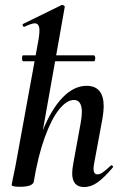

<svg xmlns="http://www.w3.org/2000/svg" viewBox="-20 -745 483 774"><path d="M69 -510Q69 -522 73 -522H359Q361 -522 362.5 -518Q364 -514 364 -510Q364 -506 362.5 -502Q361 -498 359 -498H73Q69 -498 69 -510ZM27 0 31 -21Q41 -68 42 -74L136 -589Q139 -609 139 -622Q139 -651 120 -651Q108 -651 78 -637H77Q73 -637 71.5 -642.5Q70 -648 74 -649L229 -725H231Q235 -725 238.5 -722Q242 -719 241 -717L116 -12Q111 8 60 8Q27 8 27 0ZM271 -47Q271 -62 276 -89L305 -248Q310 -276 310 -293Q310 -342 278 -342Q249 -342 218 -303.5Q187 -265 160 -190Q133 -115 116 -12L98 -13Q117 -131 152 -218Q187 -305 232.5 -352Q278 -399 329 -399Q398 -399 398 -316Q398 -297 393 -267L360 -89Q357 -74 357 -65Q357 -42 373 -42Q383 -42 395.5 -51Q408 -60 426 -77Q428 -79 429 -79Q432 -79 434.5 -75.5Q437 -72 434 -69Q400 -29 373.5 -10Q347 9 319 9Q271 9 271 -47Z"/></svg>

Font: Cormorant Garamond
Style: Bold Italic
Weight: 700
Italic angle: -10°
Designer: Christian Thalmann (Catharsis Fonts)
Foundry: Catharsis Fonts
Version: Version 4.000